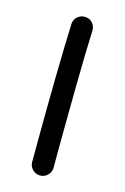

<svg xmlns="http://www.w3.org/2000/svg" viewBox="-91 -556 415 637"><g transform="rotate(15 116.0 -237.5)"><path d="M121.4 -510.6Q106.4 -511.2 95.1 -501.3Q83.7 -491.3 83.1 -475.9Q81.7 -440.9 80.4 -392Q79.2 -343.1 78.2 -287.9Q77.3 -232.6 76.8 -178.2Q76.3 -123.7 76 -77.3Q75.8 -30.9 75.8 0Q75.8 15 86.6 25.7Q97.4 36.5 112.3 36.5Q127.7 36.5 138.5 25.7Q149.3 15 149.3 0Q149.3 -30.6 149.5 -77Q149.8 -123.4 150.3 -177.7Q150.8 -232.1 151.5 -286.9Q152.2 -341.7 153.4 -390.1Q154.7 -438.5 156.1 -472.4Q156.7 -487.8 146.8 -498.9Q136.8 -510.1 121.4 -510.6Z"/></g></svg>

Font: Mikhak VF
Style: Regular
Weight: 100
Designer: Amin Abedi
Version: Version 3.001